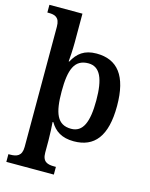

<svg xmlns="http://www.w3.org/2000/svg" viewBox="-143 -849 919 1179"><g transform="rotate(15 316.5 -260.0)"><path d="M15 240H317V191H306C264 191 231 182 231 124V46C231 17 228 -58 226 -70H231C260 -20 305 11 381 11C512 11 583 -74 583 -267C583 -460 511 -546 379 -546C301 -546 259 -511 229 -455H225C227 -465 231 -536 231 -576V-760H21V-711H29C69 -711 100 -702 100 -642V122C100 181 67 191 25 191H15ZM346 -59C257 -59 231 -129 231 -267C231 -404 257 -475 346 -475C421 -475 451 -403 451 -267C451 -129 421 -59 346 -59Z"/></g></svg>

Font: Noto Serif Lao SemiBold
Style: Regular
Weight: 600
Designer: Monotype Design Team
Foundry: Monotype Imaging Inc.
Version: Version 2.003